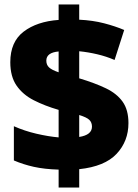

<svg xmlns="http://www.w3.org/2000/svg" viewBox="-20 -780 617 858"><path d="M242 -22Q178 -24 131 -34.5Q84 -45 42 -63V-216Q89 -195 142.5 -182.5Q196 -170 242 -166V-289Q180 -307 131 -332Q82 -357 54 -397.5Q26 -438 26 -502Q26 -593 85.5 -638.5Q145 -684 242 -691V-760H334V-692Q395 -689 445 -676Q495 -663 535 -646L492 -512Q455 -528 414.5 -537.5Q374 -547 334 -551V-430Q404 -409 453 -385.5Q502 -362 528 -325.5Q554 -289 554 -230Q554 -149 501 -92.5Q448 -36 334 -24V58H242ZM242 -550Q187 -545 187 -509Q187 -490 199.5 -478.5Q212 -467 242 -457ZM334 -168Q391 -177 391 -214Q391 -233 379 -244.5Q367 -256 334 -266Z"/></svg>

Font: Noto Sans Thaana Black
Style: Regular
Weight: 900
Designer: David Williams
Foundry: Google Inc.
Version: Version 3.001; ttfautohint (v1.8.4.7-5d5b)